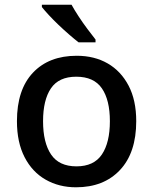

<svg xmlns="http://www.w3.org/2000/svg" viewBox="-20 -786 650 816"><path d="M559 -271Q559 -137 490 -63.5Q421 10 303 10Q231 10 174 -22.5Q117 -55 84.5 -118Q52 -181 52 -271Q52 -405 120 -477Q188 -549 306 -549Q381 -549 437.5 -516.5Q494 -484 526.5 -422Q559 -360 559 -271ZM163 -271Q163 -180 197 -129.5Q231 -79 305 -79Q379 -79 413 -129.5Q447 -180 447 -271Q447 -361 413 -410.5Q379 -460 304 -460Q230 -460 196.5 -410.5Q163 -361 163 -271ZM284 -766Q296 -744 314 -716.5Q332 -689 351.5 -663Q371 -637 386 -618V-606H314Q296 -620 273.5 -639.5Q251 -659 228.5 -680.5Q206 -702 187.5 -722Q169 -742 158 -756V-766Z"/></svg>

Font: Noto Sans Kawi Medium
Style: Regular
Weight: 500
Designer: Fadhl Haqq
Version: Version 1.000